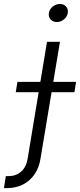

<svg xmlns="http://www.w3.org/2000/svg" viewBox="-111 -760 410 984"><path d="M129.9 -545.9H196.3L96.7 52.2Q89.4 99.6 65.9 133.5Q42.5 167.5 6.3 185.8Q-29.8 204.1 -76.2 204.1H-90.8L-81.1 142.6H-67.4Q-28.8 142.6 -2.4 119.1Q23.9 95.7 30.8 52.2ZM-30.3 -287.6 -21.5 -340.3H278.8L270.5 -287.6ZM180.2 -647Q160.2 -647 148.2 -660.6Q136.2 -674.3 139.6 -693.4Q142.6 -712.9 159.2 -726.3Q175.8 -739.7 195.8 -739.7Q215.8 -739.7 227.8 -726.3Q239.7 -712.9 236.3 -693.4Q233.4 -674.3 216.8 -660.6Q200.2 -647 180.2 -647Z"/></svg>

Font: Inter Light
Style: Italic
Weight: 300
Italic angle: -9.3988°
Designer: Rasmus Andersson
Foundry: rsms
Version: Version 4.001;git-66647c0bb